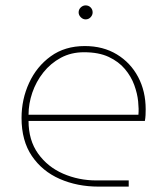

<svg xmlns="http://www.w3.org/2000/svg" viewBox="-20 -693 621 713"><path d="M346 0Q267 0 202 -28.5Q137 -57 98.5 -113.5Q60 -170 60 -255Q60 -324 88 -385Q116 -446 168.5 -484Q221 -522 295 -522Q363 -522 414 -491Q465 -460 493 -407Q521 -354 521 -287Q521 -276 520.5 -265.5Q520 -255 518 -244H86Q86 -172 121.5 -122.5Q157 -73 214.5 -48Q272 -23 338 -23H458V0ZM86 -267H494Q496 -287 493 -316.5Q490 -346 478.5 -377.5Q467 -409 444 -436.5Q421 -464 384 -481.5Q347 -499 292 -499Q244 -499 206 -478.5Q168 -458 141 -424Q114 -390 100 -349Q86 -308 86 -267ZM298 -621Q288 -621 280 -629Q272 -637 272 -647Q272 -658 280 -665.5Q288 -673 298 -673Q309 -673 316.5 -665.5Q324 -658 324 -647Q324 -637 316.5 -629Q309 -621 298 -621Z"/></svg>

Font: MuseoModerno Thin
Style: Regular
Weight: 100
Designer: Pablo Cosgaya, Héctor Gatti, Marcela Romero, and the Authors of The MuseoModerno Project.
Foundry: Omnibus-Type Team
Version: Version 1.003